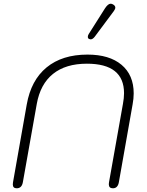

<svg xmlns="http://www.w3.org/2000/svg" viewBox="-20 -1004 790 1034"><path d="M49 -11Q49 -18 50 -22L124 -441Q147 -572 231 -641Q315 -710 451 -710Q569 -710 634.5 -655Q700 -600 700 -501Q700 -473 694 -441L620 -22Q614 10 588 10Q566 10 566 -12Q566 -18 567 -22L642 -444Q648 -476 648 -502Q648 -661 448 -661Q334 -661 265.5 -606Q197 -551 178 -444L103 -22Q97 10 70 10Q49 10 49 -11ZM453 -806Q453 -813 458 -821L546 -960Q562 -984 576 -984Q582 -984 589 -980Q601 -973 601 -963Q601 -955 592 -943L490 -806Q479 -792 468 -792Q466 -792 460 -794Q453 -797 453 -806Z"/></svg>

Font: Kodchasan ExtraLight
Style: Italic
Weight: 275
Italic angle: -10°
Version: Version 1.000; ttfautohint (v1.6)